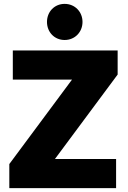

<svg xmlns="http://www.w3.org/2000/svg" viewBox="-20 -969 657 989"><path d="M28 -124V0H578V-150H263L586 -585V-709H46V-559H351ZM222 -856C222 -804 260 -763 313 -763C366 -763 405 -804 405 -856C405 -908 366 -949 313 -949C260 -949 222 -908 222 -856Z"/></svg>

Font: MV Cash ExtraBold
Style: Regular
Weight: 800
Designer: Rodrigo Fuenzalida
Foundry: fragTYPE
Version: Version 1.100;Glyphs 3.1.2 (3151)